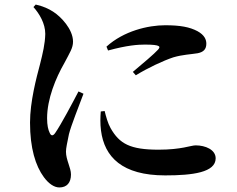

<svg xmlns="http://www.w3.org/2000/svg" viewBox="-20 -780 1040 844"><path d="M448 -575C524 -644 631 -669 706 -669C773 -669 814 -661 848 -643C879 -626 887 -606 887 -588C887 -563 874 -551 849 -546C819 -541 783 -540 742 -528C697 -513 631 -482 577 -449L564 -464C608 -501 658 -543 675 -562C685 -574 690 -584 617 -584C587 -584 539 -581 455 -558ZM440 -292C446 -268 454 -238 466 -217C505 -148 552 -122 677 -122C778 -122 819 -141 840 -141C883 -141 928 -122 928 -84C928 -22 827 -9 706 -9C517 -9 439 -90 424 -206C420 -236 421 -266 423 -290ZM127 -749C153 -720 179 -677 179 -631C178 -587 168 -546 156 -498C140 -438 112 -333 112 -241C112 -129 136 -51 173 -1C193 26 217 44 241 44C274 44 292 23 292 -13C292 -43 270 -77 270 -113C270 -129 275 -150 283 -190C292 -227 327 -314 347 -368L325 -378C299 -328 248 -232 223 -196C213 -181 204 -182 198 -197C192 -209 187 -229 187 -260C187 -345 225 -437 263 -503C287 -549 301 -569 301 -597C301 -652 247 -707 216 -727C192 -743 170 -752 137 -760Z"/></svg>

Font: Noto Serif CJK KR
Style: Bold
Weight: 700
Designer: Ryoko NISHIZUKA 西塚涼子 (kana & ideographs); Frank Grießhammer (Latin, Greek & Cyrillic); Wenlong ZHANG 张文龙 (bopomofo); San
Foundry: Adobe
Version: Version 2.001;hotconv 1.1.0;makeotfexe 2.6.0